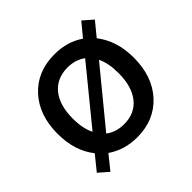

<svg xmlns="http://www.w3.org/2000/svg" viewBox="-147 -679 858 858"><g transform="rotate(-45 282.0 -250.0)"><path d="M41 -252Q41 -369.6 107.2 -441.4Q173.3 -513.2 282.2 -513.2Q363.8 -513.2 421.9 -472.2L474.1 -535.2L520 -495.1L466.8 -430.2Q522.9 -358.4 522.9 -252Q522.9 -133.3 456.5 -61Q390.1 11.2 282.2 11.2Q202.1 11.2 141.1 -30.8L87.9 35.2L42 -4.9L97.2 -73.2Q41 -143.1 41 -252ZM137.2 -252Q137.2 -188 158.2 -147.9L367.2 -403.8Q331.5 -430.2 282.2 -430.2Q213.9 -430.2 175.5 -383.3Q137.2 -336.4 137.2 -252ZM425.8 -252Q425.8 -314 405.8 -355L195.8 -99.1Q230.5 -71.8 282.2 -71.8Q350.1 -71.8 387.9 -119.1Q425.8 -166.5 425.8 -252Z"/></g></svg>

Font: Overused Grotesk Medium
Style: Regular
Weight: 500
Version: Version 0.002